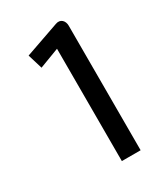

<svg xmlns="http://www.w3.org/2000/svg" viewBox="-111 -893 416 487"><g transform="rotate(-30 97.0 -649.5)"><path d="M31 -806 44 -763 102 -785V-456H157V-821C157 -835 147 -847 131 -841Z"/></g></svg>

Font: Charger Pro
Style: Regular
Weight: 400
Designer: Jasper
Foundry: Cannot Into Space Fonts
Version: Version 1.09